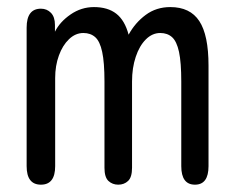

<svg xmlns="http://www.w3.org/2000/svg" viewBox="-20 -507 659 537"><path d="M310.7 9.5Q294.5 9.5 283.3 -0.9Q272.2 -11.3 272.2 -37.7V-278.8Q272.2 -332.3 265.8 -361.8Q259.5 -391.3 246.4 -403Q233.3 -414.7 213.2 -414.7Q191 -414.7 173 -397.4Q155 -380.2 144.7 -351.7Q134.3 -323.2 134.3 -288.7V-42.3Q134.3 9.5 94.5 9.5Q54.5 9.5 54.5 -42.3V-429.8Q54.5 -482.7 94.5 -482.7Q111.3 -482.7 122.5 -471.1Q133.7 -459.5 133.7 -437.2V-418.3Q147.3 -445.8 177.3 -466.5Q207.3 -487.2 242.8 -487.2Q281.5 -487.2 305.2 -468.7Q329 -450.2 339.7 -410Q358 -443.5 387.5 -465.3Q417 -487.2 456.3 -487.2Q511.7 -487.2 537.4 -448.1Q563.2 -409 563.2 -323.5V-42.3Q563.2 9.5 525.3 9.5Q487 9.5 487 -42.3V-278.8Q487 -332.3 480.7 -361.8Q474.3 -391.3 461.3 -403Q448.3 -414.7 428.2 -414.7Q405.8 -414.7 387.8 -396.7Q369.8 -378.7 359.6 -347.9Q349.3 -317.2 349.3 -279V-37.7Q349.3 -11.3 338.2 -0.9Q327.2 9.5 310.7 9.5Z"/></svg>

Font: Sono ExtraLight
Style: Regular
Weight: 200
Designer: Tyler Finck
Foundry: Tyler Finck
Version: Version 2.112